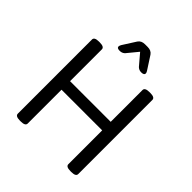

<svg xmlns="http://www.w3.org/2000/svg" viewBox="-238 -1051 1209 1209"><g transform="rotate(45 366.5 -446.5)"><path d="M379 -895H354C334 -895 318 -888 308 -873L252 -785C248 -778 246 -772 246 -767C246 -758 254 -753 269 -753H271C285 -753 295 -757 305 -766L366 -840L429 -766C439 -757 449 -753 462 -753H464C480 -753 488 -759 488 -768C488 -773 486 -779 482 -785L425 -873C415 -888 399 -895 379 -895ZM595 -702H587C559 -702 547 -694 547 -680V-397H185V-680C185 -694 173 -702 145 -702H137C109 -702 97 -694 97 -680V-20C97 -6 109 2 137 2H145C173 2 185 -6 185 -20V-321H547V-20C547 -6 559 2 587 2H595C623 2 635 -6 635 -20V-680C635 -694 623 -702 595 -702Z"/></g></svg>

Font: Asap
Style: Regular
Weight: 400
Designer: Pablo Cosgaya
Foundry: Pablo Cosgaya
Version: Version 1.007;PS 001.007;hotconv 1.0.70;makeotf.lib2.5.58329